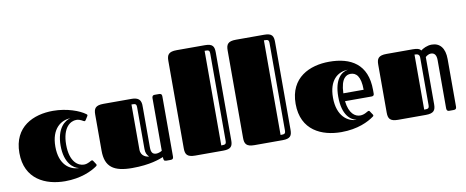

<svg xmlns="http://www.w3.org/2000/svg" viewBox="-69 -1107 3483 1435"><g transform="rotate(-10 1672.5 -390.0)"><path d="M381 -247C381 -379 444 -417 487 -417C520 -417 539 -397 546 -397C552 -397 553 -399 557 -404L574 -431C576 -434 576 -436 576 -437C576 -442 573 -444 570 -446C528 -478 434 -514 327 -514C180 -514 26 -447 26 -247C26 -47 180 20 327 20C447 20 531 -20 573 -50C576 -52 579 -55 579 -59C579 -61 579 -63 577 -66L560 -92C556 -97 555 -99 549 -99C542 -99 520 -78 487 -78C444 -78 381 -115 381 -247ZM446 -59C375 -60 299 -110 299 -247C299 -384 375 -435 446 -437C404 -428 339 -379 339 -247C339 -115 404 -67 446 -59Z M994 -419C994 -450 999 -500 923 -500H709C647 -500 634 -477 634 -432V-157C634 -34 698 10 838 10C975 10 1048 -20 1077 -31C1077 -9 1080 0 1097 0H1128C1140 0 1152 -1 1152 -23V-477C1152 -499 1140 -500 1128 -500H1097C1080 -500 1077 -488 1077 -477V-79C1068 -73 1049 -65 1034 -65C1005 -65 994 -82 994 -119ZM952 -114C952 -85 960 -70 976 -53C963 -53 914 -63 914 -116V-459C945 -459 952 -457 952 -428Z M1242 -68C1242 -23 1255 0 1317 0H1530C1590 0 1602 -22 1602 -67V-732C1602 -778 1591 -800 1531 -800H1317C1255 -800 1242 -777 1242 -732ZM1560 -72C1560 -43 1553 -41 1522 -41V-759C1553 -759 1560 -757 1560 -728Z M1692 -68C1692 -23 1705 0 1767 0H1980C2040 0 2052 -22 2052 -67V-732C2052 -778 2041 -800 1981 -800H1767C1705 -800 1692 -777 1692 -732ZM2010 -72C2010 -43 2003 -41 1972 -41V-759C2003 -759 2010 -757 2010 -728Z M2584 -81C2546 -81 2501 -109 2490 -206H2692C2706 -206 2711 -213 2711 -225V-252C2711 -449 2587 -517 2424 -517C2277 -517 2123 -450 2123 -250C2123 -48 2277 17 2424 17C2549 17 2632 -25 2674 -56C2677 -58 2680 -60 2680 -64C2680 -66 2680 -68 2678 -71L2660 -98C2657 -103 2656 -104 2650 -104C2643 -104 2619 -81 2584 -81ZM2488 -266C2492 -383 2536 -400 2566 -400C2607 -400 2642 -370 2642 -266ZM2552 -54C2486 -53 2406 -106 2406 -247C2406 -379 2473 -432 2552 -434C2501 -426 2446 -379 2446 -247C2446 -104 2510 -62 2552 -54Z M2782 -68C2782 -23 2795 0 2857 0H3067C3129 0 3142 -23 3142 -68V-426C3151 -435 3168 -445 3183 -445C3212 -445 3225 -425 3225 -388V-23C3225 -12 3228 0 3245 0H3276C3288 0 3300 -1 3300 -23V-383C3300 -466 3263 -510 3201 -510C3166 -510 3134 -493 3117 -480C3109 -495 3086 -500 3057 -500H2857C2795 -500 2782 -477 2782 -432ZM3100 -72C3100 -43 3093 -41 3062 -41V-459C3089 -459 3100 -451 3100 -428Z"/></g></svg>

Font: Fascinate Inline
Style: Regular
Weight: 900
Designer: Astigmatic (AOETI)
Foundry: Astigmatic (AOETI)
Version: Version 1.000